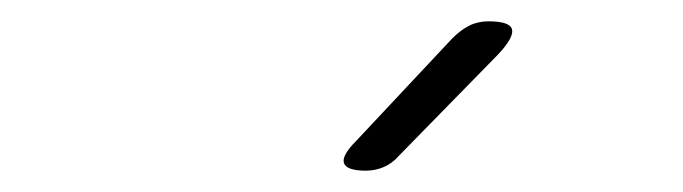

<svg xmlns="http://www.w3.org/2000/svg" viewBox="-20 -805 640 180"><path d="M323 -645Q305 -645 302.5 -652Q300 -659 314 -673L404 -769Q412 -777 420 -781Q428 -785 438 -785Q458 -785 460 -777.5Q462 -770 447 -754L354 -659Q348 -652 340 -648.5Q332 -645 323 -645Z"/></svg>

Font: Maple Mono NL Thin
Style: Italic
Weight: 250
Italic angle: -10°
Monospace: yes
Designer: subframe7536
Version: Version 7.000